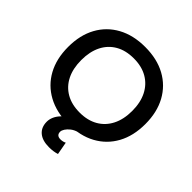

<svg xmlns="http://www.w3.org/2000/svg" viewBox="-245 -923 1322 1322"><g transform="rotate(45 416.5 -261.5)"><path d="M436 217Q371 217 336 187Q301 157 301 103Q301 80 311 56.5Q321 33 341 11.5Q361 -10 391 -29L503 2Q475 10 455.5 25.5Q436 41 425.5 57.5Q415 74 415 87Q415 123 454 123Q477 123 496 113L513 206Q479 217 436 217ZM417 10Q302 10 217.5 -36Q133 -82 87 -166Q41 -250 41 -365Q41 -480 87 -564Q133 -648 217.5 -694Q302 -740 417 -740Q533 -740 617 -694Q701 -648 747 -564Q793 -480 793 -365Q793 -250 747 -166Q701 -82 617 -36Q533 10 417 10ZM417 -101Q494 -101 549.5 -133Q605 -165 635 -224Q665 -283 665 -365Q665 -447 635 -506Q605 -565 549.5 -597Q494 -629 417 -629Q339 -629 283.5 -597Q228 -565 198.5 -506Q169 -447 169 -365Q169 -283 198.5 -224Q228 -165 283.5 -133Q339 -101 417 -101Z"/></g></svg>

Font: M PLUS 1 SemiBold
Style: Regular
Weight: 600
Designer: Coji Morishita
Foundry: UNDERFOREST DESIGN
Version: Version 1.001